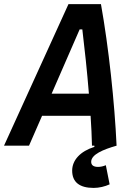

<svg xmlns="http://www.w3.org/2000/svg" viewBox="-48 -714 654 941"><path d="M411.1 207C437.5 207 466.3 200.2 489.3 189.5L470.7 95.7C458 101.1 444.8 104 432.6 104C410.6 104 398.9 95.7 398.9 79.1C398.9 43 458 18.6 523.4 0C513.7 -210.9 484.9 -481 446.8 -693.8H287.6L-28.3 0H94.2L158.2 -146.5H396C399.4 -94.7 401.9 -45.4 402.8 0H414.6V5.9C345.7 27.3 305.7 70.8 305.7 122.1C305.7 178.7 341.8 207 411.1 207ZM205.1 -254.9 342.3 -569.8H355.5C366.7 -476.6 378.9 -364.7 387.7 -254.9Z"/></svg>

Font: Cascadia Mono SemiBold
Style: Italic
Weight: 600
Italic angle: -10°
Monospace: yes
Designer: Aaron Bell
Foundry: Saja Typeworks
Version: Version 2404.023